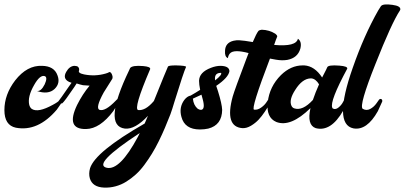

<svg xmlns="http://www.w3.org/2000/svg" viewBox="-28 -584 1838 872"><path d="M163 -285Q218 -284 233 -242Q247 -206 220 -180Q191 -153 139 -171Q158 -167 175 -201Q189 -232 176 -238Q154 -246 127 -198Q96 -144 105 -107Q109 -94 117 -89Q145 -71 212 -108Q235 -120 245 -131Q249 -136 255 -131Q257 -127 255 -122Q255 -122 230 -86Q144 15 44 -4Q-8 -15 -8 -84Q-8 -155 41 -219Q95 -288 163 -285Z M311 -285Q315 -285 317 -284Q327 -284 331 -273Q332 -268 331 -264Q325 -252 354 -246Q404 -236 452 -250Q463 -253 469 -257Q478 -257 483 -238Q484 -230 482 -226Q482 -226 443 -164Q404 -93 424 -85Q450 -77 498 -127Q501 -130 503 -132Q508 -138 513 -129Q515 -124 512 -120Q512 -120 487 -80Q426 1 363 2Q269 4 322 -107Q347 -157 379 -195Q379 -195 349 -197Q335 -200 320 -205Q318 -202 309 -188Q265 -123 255 -115Q249 -111 239 -122Q238 -124 238 -125Q245 -133 282 -187Q295 -205 297 -208Q291 -210 286 -212Q255 -227 273 -258Q287 -283 309 -285Q310 -285 311 -285Z M746 -65Q733 -32 721 -3.5Q709 25 693.5 56.5Q678 88 662 114Q646 140 627.5 165Q609 190 588.5 208.5Q568 227 545.5 241Q523 255 497.5 262Q472 269 445 268Q392 266 380 226Q374 205 381 180Q405 105 629 -23Q636 -39 644 -58Q585 5 539 0Q437 -13 559 -266Q562 -272 563 -275Q573 -288 622 -284Q657 -281 654 -270Q576 -88 600 -84Q632 -81 668 -122Q671 -125 672 -128Q727 -265 735 -282Q739 -287 771 -287Q818 -286 817 -280Q806 -257 764 -121Q754 -87 746 -65ZM607 20Q389 163 457 178Q516 191 598 38Q603 29 607 20Z M974 -285Q1013 -284 1014 -261Q1010 -232 954 -194Q957 -186 962 -170Q980 -112 981 -85Q980 -16 918 0Q900 4 880 4Q811 4 796 -53Q784 -96 809 -130Q822 -147 838 -150Q861 -163 881 -176Q876 -201 876 -217Q877 -256 930 -276Q953 -285 974 -285ZM973 -253Q944 -252 949 -219Q982 -245 976 -253Q975 -253 973 -253ZM887 -154Q866 -144 848 -136Q851 -106 870 -90Q878 -85 885 -85Q905 -87 893 -132Q891 -138 887 -154Z M1161 -449Q1195 -448 1222 -431Q1232 -423 1231 -418Q1225 -404 1217 -380Q1317 -371 1325 -408Q1344 -395 1336 -363Q1324 -321 1277 -312Q1253 -308 1225 -313Q1212 -315 1198 -318Q1110 -88 1126 -86Q1142 -84 1157.5 -95Q1173 -106 1181 -118L1189 -130Q1197 -136 1201 -128Q1202 -124 1201 -119Q1198 -114 1193.5 -106Q1189 -98 1175 -77Q1161 -56 1146.5 -40.5Q1132 -25 1112 -13Q1092 -1 1073 -2Q991 -8 1029 -146Q1038 -177 1091 -317Q1097 -332 1101 -343Q1033 -361 1016 -341Q1009 -333 1007 -320Q992 -326 994 -353Q995 -390 1033 -399Q1046 -402 1060 -401Q1080 -400 1120 -393Q1136 -431 1146 -444Q1151 -448 1161 -449Z M1347 -287Q1351 -287 1354 -287Q1401 -284 1435 -232Q1442 -246 1453 -267Q1457 -275 1458 -278Q1462 -290 1513 -286Q1552 -283 1549 -272Q1469 -124 1481 -95Q1482 -92 1484 -91Q1496 -85 1509 -95.5Q1522 -106 1529 -119L1536 -132Q1546 -137 1551 -131Q1552 -128 1551 -125Q1551 -125 1531 -82Q1475 16 1406 -2Q1365 -16 1382 -93Q1292 -5 1227 -30Q1180 -50 1188 -120Q1196 -191 1248 -243Q1293 -287 1347 -287ZM1383 -228Q1345 -227 1313 -176Q1283 -130 1296 -103Q1300 -95 1308 -92Q1346 -79 1393 -130Q1404 -163 1421 -201Q1406 -226 1386 -228Q1385 -228 1383 -228Z M1788 -536Q1750 -478 1677 -293Q1602 -105 1619 -90Q1636 -80 1653 -89Q1670 -98 1682 -115L1694 -132Q1702 -138 1707 -131Q1709 -127 1708 -123Q1708 -123 1688 -79Q1638 10 1577 -1Q1484 -20 1574 -276Q1626 -425 1690 -537Q1698 -550 1702 -556Q1711 -568 1754 -562Q1793 -557 1790 -540Q1789 -538 1788 -536Z"/></svg>

Font: Sagha
Style: Regular
Weight: 400
Designer: MUHAMMAD YONI
Version: Version 001.000